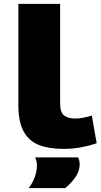

<svg xmlns="http://www.w3.org/2000/svg" viewBox="-20 -760 520 993"><path d="M291 -740V-227Q291 -177 312.5 -162Q334 -147 369 -147Q387 -147 408.5 -151Q430 -155 455 -162L480 -19Q442 -6 399.5 2Q357 10 306 10Q232 10 180.5 -10.5Q129 -31 102 -80.5Q75 -130 75 -217V-740ZM128 213Q148 188 159.5 156.5Q171 125 171 99Q171 84 168.5 73.5Q166 63 162 54H384Q392 71 392 90Q392 126 368 159Q344 192 317 213Z"/></svg>

Font: Georama ExtraExtended
Style: Bold
Weight: 700
Width: 8
Designer: Jean-Baptiste Levee
Foundry: Production Type
Version: Version 1.000